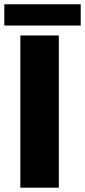

<svg xmlns="http://www.w3.org/2000/svg" viewBox="-36 -867 393 887"><path d="M58.1 0V-703.1H235.8V0ZM-16.1 -749V-847.2H336.9V-749Z"/></svg>

Font: LT Superior Black
Style: Regular
Weight: 900
Designer: Daniel Lyons
Foundry: LyonsType
Version: Version 2.005